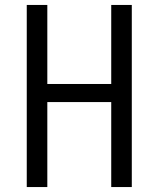

<svg xmlns="http://www.w3.org/2000/svg" viewBox="-20 -755 640 775"><path d="M88 0V-735H171V-416H429V-735H512V0H429V-343H171V0Z"/></svg>

Font: Monocode
Style: Regular
Weight: 400
Designer: Belleve Invis
Foundry: Belleve Invis
Version: Version 16.1.0; ttfautohint (v1.8.4)